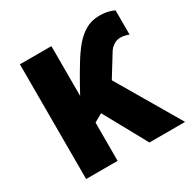

<svg xmlns="http://www.w3.org/2000/svg" viewBox="-162 -881 1025 1035"><g transform="rotate(-30 350.5 -363.5)"><path d="M585 -727Q617 -727 640.5 -721Q664 -715 677 -708V-557Q668 -561 654.5 -564.5Q641 -568 624 -568Q602 -568 583.5 -555.5Q565 -543 555 -528L471 -392L701 0H479L332 -267L281 -238V0H85V-714H281V-404Q294 -428 309.5 -456Q325 -484 339 -508L369 -558Q397 -605 428 -643Q459 -681 497.5 -704Q536 -727 585 -727Z"/></g></svg>

Font: Noto Sans Black
Style: Regular
Weight: 900
Designer: Monotype Design Team
Foundry: Monotype Imaging Inc.
Version: Version 2.007